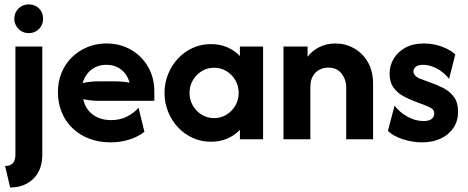

<svg xmlns="http://www.w3.org/2000/svg" viewBox="-20 -626 2102 863"><path d="M25.7 216.7 2.8 120.1Q25.7 120.1 37.5 108Q49.3 95.8 49.3 68.8V-416.7H170.1V68.8Q170.1 138.9 129.5 177.8Q88.9 216.7 25.7 216.7ZM109 -477.1Q91 -477.1 76.4 -485.8Q61.8 -494.4 53.1 -509.2Q44.4 -523.9 44.4 -541.7Q44.4 -560.4 53.1 -575Q61.8 -589.6 76.5 -597.9Q91.2 -606.2 109.1 -606.2Q127.8 -606.2 142.4 -597.9Q156.9 -589.6 165.3 -575.1Q173.6 -560.7 173.6 -541.7Q173.6 -523.6 165.3 -509Q156.9 -494.4 142.5 -485.8Q128 -477.1 109 -477.1Z M477.1 13.9Q424.3 13.9 380.9 -2.8Q337.5 -19.4 305.9 -49.7Q274.3 -79.9 257.3 -121.5Q240.3 -163.2 240.3 -212.5Q240.3 -259.7 256.9 -299.7Q273.6 -339.6 303.5 -368.8Q333.3 -397.9 372.9 -414.2Q412.5 -430.6 458.3 -430.6Q520.1 -430.6 568.8 -402.4Q617.4 -374.3 645.5 -325.7Q673.6 -277.1 673.6 -215.3V-172.9H419.4Q402.1 -172.9 386.1 -175Q370.1 -177.1 354.2 -179.9Q359.7 -152.1 376.4 -130.9Q393.1 -109.7 419.4 -97.9Q445.8 -86.1 479.9 -86.1Q519.4 -86.1 551 -102.1Q582.6 -118.1 602.8 -141.7L629.2 -33.3Q597.9 -9.7 558.7 2.1Q519.4 13.9 477.1 13.9ZM351.4 -252.8Q368.1 -256.2 385.1 -258.3Q402.1 -260.4 419.4 -260.4H493.1Q512.5 -260.4 529.9 -259Q547.2 -257.6 562.5 -254.2Q555.6 -279.2 541 -297.2Q526.4 -315.3 505.2 -325Q484 -334.7 456.9 -334.7Q431.2 -334.7 410.1 -324.7Q388.9 -314.6 374 -296.5Q359 -278.5 351.4 -252.8Z M927.8 11.1Q884.5 11.1 846.7 -5.9Q809 -22.9 780.6 -53.1Q752.1 -83.3 735.8 -123.3Q719.4 -163.2 719.4 -208.3Q719.4 -253.5 735.8 -293.4Q752.1 -333.3 780.6 -363.5Q809 -393.8 846.7 -410.8Q884.5 -427.8 927.8 -427.8Q968.1 -427.8 1001.4 -413.5Q1034.7 -399.3 1058.3 -374.3V-416.7H1162.5V0H1058.3V-42.4Q1034.7 -17.4 1001.4 -3.1Q968.1 11.1 927.8 11.1ZM942.2 -95.1Q972.9 -95.1 998 -110.5Q1023.1 -125.9 1037.9 -151.5Q1052.8 -177.1 1052.8 -208.3Q1052.8 -239.6 1038 -265.2Q1023.2 -290.8 998.2 -306.2Q973.1 -321.5 942.5 -321.5Q911.8 -321.5 886.7 -306.2Q861.6 -290.8 846.8 -265.2Q831.9 -239.6 831.9 -208.3Q831.9 -177.1 846.7 -151.5Q861.5 -125.9 886.6 -110.5Q911.6 -95.1 942.2 -95.1Z M1254.2 0V-416.7H1362.5V-370.8Q1384.7 -400 1417.4 -415.3Q1450 -430.6 1487.5 -430.6Q1531.9 -430.6 1570.5 -409.4Q1609 -388.2 1633 -347.6Q1656.9 -306.9 1656.9 -249.3V0H1536.1V-233.3Q1536.1 -268.1 1515.3 -295.1Q1494.4 -322.2 1455.6 -322.2Q1434.7 -322.2 1416.3 -312.8Q1397.9 -303.5 1386.5 -284.4Q1375 -265.3 1375 -234.7V0Z M1877.1 13.9Q1834.7 13.9 1791.3 0Q1747.9 -13.9 1723.6 -37.5L1753.5 -151.4Q1773.6 -123.6 1809.4 -102.8Q1845.1 -81.9 1883.3 -81.9Q1909 -81.9 1920.5 -91.7Q1931.9 -101.4 1931.9 -115.3Q1931.9 -131.2 1920.1 -138.5Q1908.3 -145.8 1895.8 -150.7L1837.5 -172.9Q1818.1 -180.6 1793.1 -193.8Q1768.1 -206.9 1749.7 -231.2Q1731.2 -255.6 1731.2 -295.1Q1731.2 -331.2 1749.3 -361.8Q1767.4 -392.4 1801.7 -411.5Q1836.1 -430.6 1884.7 -430.6Q1929.9 -430.6 1969.1 -415.3Q2008.3 -400 2026.4 -381.2L1998.6 -271.5Q1982.6 -291.7 1962.8 -305.9Q1943.1 -320.1 1921.9 -327.4Q1900.7 -334.7 1881.2 -334.7Q1859 -334.7 1848.6 -325.7Q1838.2 -316.7 1838.2 -304.9Q1838.2 -295.8 1845.5 -287.2Q1852.8 -278.5 1870.1 -271.5L1924.3 -251.4Q1947.9 -243.1 1974.7 -229.2Q2001.4 -215.3 2020.1 -190.6Q2038.9 -166 2038.9 -122.9Q2038.9 -82.6 2018.4 -51.7Q1997.9 -20.8 1961.5 -3.5Q1925 13.9 1877.1 13.9Z"/></svg>

Font: Afacad Flux
Style: Regular
Weight: 400
Designer: Kristian Moeller
Foundry: Dicotype
Version: Version 1.100